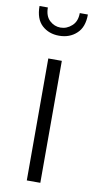

<svg xmlns="http://www.w3.org/2000/svg" viewBox="-86 -780 411 819"><g transform="rotate(10 119.5 -371.0)"><path d="M150.9 -528.3H92.3V0H150.9ZM120.1 -631.8Q166 -631.8 195.8 -659.7Q226.1 -687 226.1 -742.2H190.9Q190.9 -705.6 168.9 -686.5Q147.5 -667 120.1 -667Q93.8 -667 73.2 -686Q52.7 -705.1 52.7 -742.2H16.6Q16.6 -686.5 45.9 -659.2Q75.7 -631.8 120.1 -631.8Z"/></g></svg>

Font: My Font
Style: ExtraLight
Weight: 500
Designer: Vernon Adams
Foundry: newtypography
Version: Version 0.001